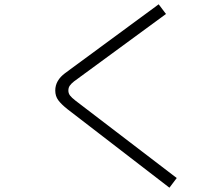

<svg xmlns="http://www.w3.org/2000/svg" viewBox="-20 -830 1040 893"><path d="M294 -322Q265 -345 251 -364Q237 -383 237 -409Q237 -456 283 -490L718 -810L752 -765L325 -452Q311 -441 304.5 -431.5Q298 -422 298 -409Q298 -396 305.5 -386Q313 -376 331 -362L802 -2L768 43Z"/></svg>

Font: IBM Plex Sans JP Light
Style: Regular
Weight: 300
Designer: Mike Abbink; Paul van der Laan; Pieter van Rosmalen; Wujin Sim; Yejin Wi; Jinhee Kim; Boomi Park; Yona Kim; Kichan Ma
Foundry: Sandoll Inc.
Version: Version 1.002